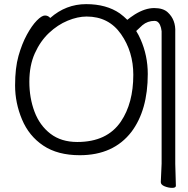

<svg xmlns="http://www.w3.org/2000/svg" viewBox="-20 -733 909 929"><path d="M596 -637Q609 -648 632 -663Q682 -694 726 -694Q770 -694 792 -673Q831 -637 828 -577V60L831 166Q831 176 813 176Q795 176 776.5 168.5Q758 161 758 148L762 59V-582Q760 -600 754 -613Q745 -632 728 -632Q694 -632 669 -611Q651 -594 639 -583Q651 -564 660 -543Q695 -464 695 -375Q695 -200 616 -95Q529 18 366 18Q259 18 189.5 -28.5Q120 -75 86.5 -155Q53 -235 53 -319.5Q53 -404 69.5 -462.5Q86 -521 110 -565Q134 -609 158 -633.5Q182 -658 197.5 -658Q213 -658 223 -646Q299 -713 397 -713Q495 -713 560 -668Q579 -654 596 -637ZM354 -46Q498 -46 565 -145Q625 -234 625 -371Q625 -483 565.5 -568Q506 -653 399 -653Q356 -653 307.5 -633Q259 -613 217 -573.5Q175 -534 148.5 -475Q122 -416 122 -337.5Q122 -259 147 -192.5Q172 -126 224 -86Q276 -46 354 -46Z"/></svg>

Font: Moon Stars Kai T
Style: Regular
Weight: 400
Designer: GuiWonder
Version: Version 1.101